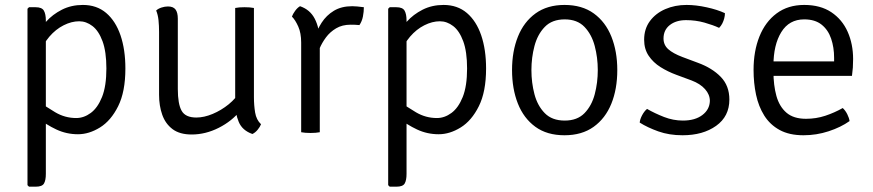

<svg xmlns="http://www.w3.org/2000/svg" viewBox="-20 -522 3446 758"><path d="M120.5 -493.5Q145.5 -493.5 153.2 -480Q161 -466.5 161 -441V164.5Q161 189.5 153.8 202.2Q146.5 215 121.5 215H94.5L88.5 209V-487.5L94.5 -493.5ZM475 -251.5Q475 -160 446.5 -102.8Q418 -45.5 374.8 -18.8Q331.5 8 288 8Q242.5 8 202.5 -10.8Q162.5 -29.5 127 -58L131 -123.5Q159.5 -101.5 198 -78.8Q236.5 -56 281 -56Q311 -56 338.2 -76Q365.5 -96 382.8 -139Q400 -182 400 -251.5Q400 -318 384.8 -359.2Q369.5 -400.5 345 -419.2Q320.5 -438 292.5 -438Q262.5 -438 231.2 -422.2Q200 -406.5 174.8 -377.2Q149.5 -348 137 -307.5L124 -377.5Q136 -407.5 161.8 -436.2Q187.5 -465 224.5 -483.8Q261.5 -502.5 307 -502.5Q362 -502.5 399.2 -470.8Q436.5 -439 455.8 -382.5Q475 -326 475 -251.5Z M982.5 -138.5Q982.5 -106.5 987.2 -77.8Q992 -49 1010.5 -31.5Q1006.5 -21 997.2 -9.8Q988 1.5 976.5 7Q936.5 -7 922.5 -40.8Q908.5 -74.5 908.5 -114.5V-490.5Q916 -492 925.2 -492.8Q934.5 -493.5 945 -493.5Q956 -493.5 965.5 -492.8Q975 -492 982.5 -490.5ZM608 -396Q608 -420 605.8 -442Q603.5 -464 596.5 -480.5Q604.5 -488 617.5 -492.2Q630.5 -496.5 643 -496.5Q664 -496.5 673 -484.5Q682 -472.5 682 -448V-170.5Q682 -111.5 697 -84.8Q712 -58 755 -58Q785.5 -58 819.5 -72.2Q853.5 -86.5 882.8 -110.2Q912 -134 928.5 -163V-85Q896 -44 843.8 -17.5Q791.5 9 736.5 9Q689.5 9 661.2 -12.2Q633 -33.5 620.5 -69Q608 -104.5 608 -147.5Z M1416.5 -493.5Q1416.5 -476 1412.8 -456.8Q1409 -437.5 1399 -423Q1390.5 -424 1381.8 -424.2Q1373 -424.5 1364.5 -424.5Q1331 -424.5 1307 -410.2Q1283 -396 1267 -374.5Q1251 -353 1241.2 -329.5Q1231.5 -306 1227 -287L1213.5 -303.5Q1213.5 -335.5 1222.2 -369.5Q1231 -403.5 1249.8 -432.5Q1268.5 -461.5 1298.2 -479.5Q1328 -497.5 1370.5 -497.5Q1378.5 -497.5 1390.2 -496.5Q1402 -495.5 1416.5 -493.5ZM1132.5 -456.5Q1136 -466.5 1145 -479Q1154 -491.5 1164.5 -497.5Q1204 -484 1222.5 -448.2Q1241 -412.5 1242.5 -361.5V0Q1235.5 1.5 1226 2.2Q1216.5 3 1206 3Q1195 3 1185.5 2.2Q1176 1.5 1169 0V-354Q1169 -391.5 1157.5 -417.2Q1146 -443 1132.5 -456.5Z M1544.5 -493.5Q1569.5 -493.5 1577.2 -480Q1585 -466.5 1585 -441V164.5Q1585 189.5 1577.8 202.2Q1570.5 215 1545.5 215H1518.5L1512.5 209V-487.5L1518.5 -493.5ZM1899 -251.5Q1899 -160 1870.5 -102.8Q1842 -45.5 1798.8 -18.8Q1755.5 8 1712 8Q1666.5 8 1626.5 -10.8Q1586.5 -29.5 1551 -58L1555 -123.5Q1583.5 -101.5 1622 -78.8Q1660.5 -56 1705 -56Q1735 -56 1762.2 -76Q1789.5 -96 1806.8 -139Q1824 -182 1824 -251.5Q1824 -318 1808.8 -359.2Q1793.5 -400.5 1769 -419.2Q1744.5 -438 1716.5 -438Q1686.5 -438 1655.2 -422.2Q1624 -406.5 1598.8 -377.2Q1573.5 -348 1561 -307.5L1548 -377.5Q1560 -407.5 1585.8 -436.2Q1611.5 -465 1648.5 -483.8Q1685.5 -502.5 1731 -502.5Q1786 -502.5 1823.2 -470.8Q1860.5 -439 1879.8 -382.5Q1899 -326 1899 -251.5Z M2417 -245.5Q2417 -170.5 2393.5 -112.5Q2370 -54.5 2323.5 -21.2Q2277 12 2208.5 12Q2139.5 12 2093.5 -21.5Q2047.5 -55 2024.5 -113.2Q2001.5 -171.5 2001.5 -245.5Q2001.5 -319.5 2024.8 -377.5Q2048 -435.5 2094.2 -469Q2140.5 -502.5 2208.5 -502.5Q2278 -502.5 2324.2 -469Q2370.5 -435.5 2393.8 -377.2Q2417 -319 2417 -245.5ZM2078 -245.5Q2078 -195.5 2090 -150Q2102 -104.5 2130.8 -75.2Q2159.5 -46 2209.5 -46Q2259 -46 2287.5 -75.2Q2316 -104.5 2328 -150Q2340 -195.5 2340 -245.5Q2340 -294.5 2328 -340.2Q2316 -386 2287.5 -415.8Q2259 -445.5 2209.5 -445.5Q2159.5 -445.5 2130.8 -415.8Q2102 -386 2090 -340.2Q2078 -294.5 2078 -245.5Z M2505.5 -38Q2506.5 -51 2515 -67Q2523.5 -83 2534.5 -92Q2565 -74.5 2601.5 -60.2Q2638 -46 2676 -46Q2724 -46 2752.8 -67.8Q2781.5 -89.5 2782.5 -123.5Q2782.5 -148.5 2763.5 -170Q2744.5 -191.5 2710 -204.5L2650.5 -226.5Q2616.5 -239 2587.5 -257.2Q2558.5 -275.5 2540.8 -302Q2523 -328.5 2523 -365Q2523 -408 2545.8 -438.8Q2568.5 -469.5 2606.5 -486Q2644.5 -502.5 2690.5 -502.5Q2727.5 -502.5 2769.8 -493.2Q2812 -484 2842 -470Q2842 -460 2839.2 -449.5Q2836.5 -439 2831.5 -429.2Q2826.5 -419.5 2819 -412Q2795.5 -423 2761 -432.8Q2726.5 -442.5 2688.5 -442.5Q2649 -442.5 2624.2 -423Q2599.5 -403.5 2599.5 -370Q2599.5 -344.5 2618.2 -327.8Q2637 -311 2674 -297L2735.5 -274Q2791.5 -253.5 2825.5 -218.5Q2859.5 -183.5 2859.5 -129Q2859.5 -62.5 2807.2 -25.2Q2755 12 2674.5 12Q2622 12 2579.2 -3.2Q2536.5 -18.5 2505.5 -38Z M3000 -222.5V-279.5H3273V-293.5Q3273 -335 3261.2 -369.5Q3249.5 -404 3223.5 -424.8Q3197.5 -445.5 3155 -445.5Q3095.5 -445.5 3064.5 -395.2Q3033.5 -345 3033.5 -263V-239.5Q3033.5 -185.5 3045.2 -143.2Q3057 -101 3085 -77Q3113 -53 3162 -53Q3202 -53 3238.2 -65Q3274.5 -77 3307 -95.5Q3317.5 -86 3325 -71Q3332.5 -56 3334 -44Q3299.5 -19.5 3251.5 -3.8Q3203.5 12 3152 12Q3096 12 3058 -8.8Q3020 -29.5 2997.2 -65.8Q2974.5 -102 2964.8 -148.2Q2955 -194.5 2955 -246Q2955 -320 2978.2 -378Q3001.5 -436 3046.2 -469.2Q3091 -502.5 3155 -502.5Q3219 -502.5 3262 -473.8Q3305 -445 3326.5 -396.5Q3348 -348 3348 -289Q3348 -270 3347 -255.5Q3346 -241 3343.5 -222.5Z"/></svg>

Font: Signika
Style: Regular
Weight: 300
Designer: Anna Giedry
Foundry: Anna Giedry
Version: Version 2.000